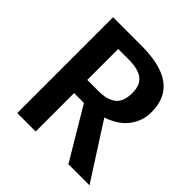

<svg xmlns="http://www.w3.org/2000/svg" viewBox="-183 -835 979 979"><g transform="rotate(45 306.5 -345.5)"><path d="M565 -488Q565 -450 553 -419.5Q541 -389 521 -365.5Q501 -342 473 -325Q445 -308 414 -298L605 0H453L288 -277H217V0H84V-691H290Q427 -691 496 -641Q565 -591 565 -488ZM427 -488Q427 -545 394 -570Q361 -595 294 -595H217V-372H298Q361 -372 394 -398.5Q427 -425 427 -488Z"/></g></svg>

Font: Qnwhxotralxmqkhsjrfbfhwcoqn
Style: Regular
Weight: 500
Designer: Carrois Corporate & Edenspiekermann
Foundry: Carrois Corporate GbR & Edenspiekermann AG
Version: Version 2.001